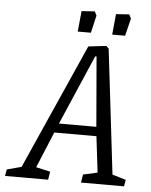

<svg xmlns="http://www.w3.org/2000/svg" viewBox="-101 -799 663 844"><g transform="rotate(5 231.0 -377.5)"><path d="M483 -29 478 0H288L294 -36L357 -50L338 -209H152L86 -50L149 -36L143 0H-47L-42 -29L22 -46L268 -599L347 -608L358 -597L423 -47ZM169 -250H334L308 -558H302ZM225 -751 283 -755 292 -737 274 -660H216ZM377 -751 435 -755 444 -737 425 -660H368Z"/></g></svg>

Font: Grenze Light
Style: Italic
Weight: 300
Italic angle: -10°
Designer: Renata Polastri
Foundry: Omnibus-Type
Version: Version 1.002; ttfautohint (v1.8)